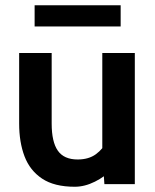

<svg xmlns="http://www.w3.org/2000/svg" viewBox="-20 -702 592 732"><path d="M265 10Q187 10 140.5 -21Q94 -52 73.5 -106Q53 -160 53 -231V-500H177V-231Q177 -161 200.5 -127.5Q224 -94 276 -94Q318 -94 345.5 -114Q373 -134 392 -170L370 -107V-500H494V0H378L372 -87L399 -52Q381 -29 342 -9.5Q303 10 265 10ZM112 -601V-682H440V-601Z"/></svg>

Font: Cabin VF Beta
Style: Regular
Weight: 400
Designer: Pablo Impallari
Foundry: Pablo Impallari. http://www.impallari.com Igino Marini. http://www.ikern.com
Version: Version 2.200